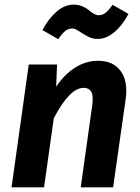

<svg xmlns="http://www.w3.org/2000/svg" viewBox="-20 -808 605 828"><path d="M400.9 -640.1Q377.9 -640.1 357.2 -651.4Q336.4 -662.6 320.1 -673.8Q303.7 -685.1 292 -685.1Q274.4 -685.1 261 -674.1Q247.6 -663.1 231 -639.2L163.1 -678.2Q189 -727.5 223.9 -757.8Q258.8 -788.1 297.9 -788.1Q317.4 -788.1 334.5 -781Q351.6 -773.9 361.8 -765.1Q372.1 -756.3 384 -749.3Q396 -742.2 405.8 -742.2Q421.9 -742.2 435.3 -752.9Q448.7 -763.7 465.8 -787.1L534.2 -748Q507.8 -698.2 472.9 -669.2Q438 -640.1 400.9 -640.1ZM402.8 -545.9Q467.8 -545.9 500.2 -502Q532.7 -458 522 -380.9L467.8 0H328.1L377.9 -355Q383.3 -396.5 373.3 -412.8Q363.3 -429.2 340.8 -429.2Q280.3 -429.2 211.9 -297.9L169.9 0H29.8L104 -529.8H226.1L222.2 -434.1Q256.8 -486.3 303.5 -516.1Q350.1 -545.9 402.8 -545.9Z"/></svg>

Font: FiraGO SemiBold
Style: Italic
Weight: 600
Italic angle: -8°
Designer: bBox Type GmbH
Foundry: bBox Type GmbH
Version: Version 1.001;PS 001.001;hotconv 1.0.88;makeotf.lib2.5.64775